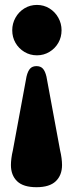

<svg xmlns="http://www.w3.org/2000/svg" viewBox="-20 -608 346 800"><path d="M132 172Q77 172 51.2 147Q25.5 122 25.5 79.5Q25.5 67.5 27.5 51.5Q29.5 35.5 33.5 19L90.5 -289Q96 -312 105.5 -322.2Q115 -332.5 132 -332.5Q149 -332.5 158.5 -322.2Q168 -312 173.5 -289L230.5 19Q234.5 35.5 236.5 51.2Q238.5 67 238.5 79.5Q238.5 122 212.5 147Q186.5 172 132 172ZM134 -587.5Q162.5 -587.5 186 -573Q209.5 -558.5 223 -534.2Q236.5 -510 236.5 -482Q236.5 -453 223 -429.5Q209.5 -406 186 -391.8Q162.5 -377.5 134 -377.5Q105 -377.5 81.5 -391.8Q58 -406 44.5 -429.5Q31 -453 31 -482Q31 -510 44.5 -534.2Q58 -558.5 81.5 -573Q105 -587.5 134 -587.5Z"/></svg>

Font: Fraunces 28pt Soft Wonky
Style: Bold
Weight: 700
Version: Version 1.000;[b76b70a41]